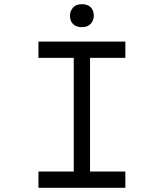

<svg xmlns="http://www.w3.org/2000/svg" viewBox="-20 -899 785 919"><path d="M164 0V-78H333V-622H164V-700H580V-622H411V-78H580V0ZM372 -769Q344 -769 329.5 -784Q315 -799 315 -824Q315 -846 329.5 -862.5Q344 -879 372 -879Q400 -879 414.5 -864Q429 -849 429 -824Q429 -802 414.5 -785.5Q400 -769 372 -769Z"/></svg>

Font: Lexend Tera Light
Style: Regular
Weight: 300
Designer: Bonnie Shaver-Troup, Thomas Jockin
Foundry: Lexend
Version: Version 1.007